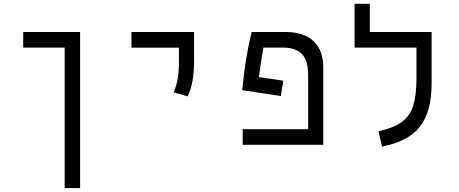

<svg xmlns="http://www.w3.org/2000/svg" viewBox="-20 -752 2384 997"><path d="M396 224.6H315.9V-504.9H100.6V-585.9H396Z M954.1 -251.5 881.8 -272.5Q896 -305.2 902.6 -341.8Q909.2 -378.4 909.2 -435.1V-504.4H662.6V-585.9H987.8V-435.1Q987.8 -378.4 979.5 -331.5Q971.2 -284.7 954.1 -251.5Z M1451.2 -333 1438 -253.4 1237.8 -283.7Q1247.6 -382.8 1260 -456.1Q1272.5 -529.3 1286.6 -585.9H1463.4Q1557.6 -585.9 1608.2 -538.3Q1658.7 -490.7 1658.7 -400.9V0H1240.2V-81.1H1580.1V-362.3Q1580.1 -438 1547.9 -471.4Q1515.6 -504.9 1450.2 -504.9H1348.1Q1343.8 -481.4 1337.6 -444.3Q1331.5 -407.2 1324.7 -351.6Z M2221.2 -585.9V-318.4Q2221.2 -173.8 2161.9 -95.9Q2102.5 -18.1 1963.9 9.3L1945.3 -70.8Q2026.4 -87.9 2068.8 -120.6Q2111.3 -153.3 2127 -207.5Q2142.6 -261.7 2142.6 -343.3V-504.9H1821.3V-732.4H1900.4V-585.9Z"/></svg>

Font: Cascadia Mono NF SemiLight
Style: Regular
Weight: 350
Monospace: yes
Designer: Aaron Bell
Foundry: Saja Typeworks
Version: Version 2404.023; ttfautohint (v1.8.4)